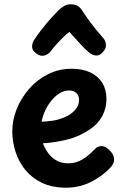

<svg xmlns="http://www.w3.org/2000/svg" viewBox="-20 -869 579 891"><path d="M286 2Q222 2 175 -20.5Q128 -43 97.5 -80.5Q67 -118 52 -165Q37 -212 37 -260Q37 -312 57.5 -363Q78 -414 115 -456.5Q152 -499 202.5 -524.5Q253 -550 313 -550Q364 -550 400 -532.5Q436 -515 455 -484Q474 -453 474 -410Q474 -365 453.5 -328.5Q433 -292 396 -268Q349 -236 294.5 -222Q240 -208 179 -204Q188 -181 203 -159.5Q218 -138 241.5 -124.5Q265 -111 297 -111Q333 -111 363 -129.5Q393 -148 416 -173Q426 -184 434.5 -187.5Q443 -191 450 -191Q463 -191 475.5 -182.5Q488 -174 497.5 -161.5Q507 -149 509 -135Q511 -123 506 -111.5Q501 -100 494 -93Q457 -53 403.5 -25.5Q350 2 286 2ZM173 -304Q205 -306 228 -309.5Q251 -313 280 -325Q307 -336 327 -357Q347 -378 347 -407Q347 -418 342 -427.5Q337 -437 326.5 -443Q316 -449 300 -449Q276 -449 254.5 -435Q233 -421 216 -399Q199 -377 188 -352Q177 -327 173 -304ZM216 -632Q205 -617 186.5 -611.5Q168 -606 148 -621Q130 -634 129 -650Q128 -666 138 -683Q152 -705 173 -732Q194 -759 215.5 -783Q237 -807 251 -821Q266 -835 279 -842Q292 -849 309 -849Q328 -849 340.5 -841.5Q353 -834 362 -819Q376 -797 402 -762Q428 -727 458 -694Q470 -681 471.5 -662.5Q473 -644 458 -628Q442 -609 424.5 -611.5Q407 -614 395 -624Q373 -642 348 -670Q323 -698 302 -721Q290 -712 274.5 -697Q259 -682 243.5 -665Q228 -648 216 -632Z"/></svg>

Font: Playpen Sans SemiBold
Style: Regular
Weight: 600
Designer: Laura Meseguer, Veronika Burian, José Scaglione
Foundry: TypeTogether
Version: Version 1.001